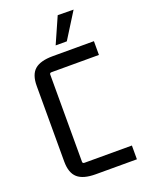

<svg xmlns="http://www.w3.org/2000/svg" viewBox="-153 -896 737 970"><g transform="rotate(-20 215.5 -410.5)"><path d="M221 -681 283 -821 368 -820 281 -681ZM410 -74V0H189Q122 0 91.5 -27Q61 -54 61 -115V-521Q61 -582 91.5 -608.5Q122 -635 189 -635H410V-561H155Q145 -561 145 -552V-83Q145 -74 155 -74Z"/></g></svg>

Font: Gemunu Libre
Style: Regular
Weight: 400
Designer: Puspanada Ekanayake, Sola Matas, Pathum Egodawatta, Kosala Senevirathne
Foundry: mooniak
Version: Version 1.100